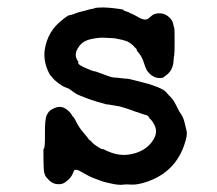

<svg xmlns="http://www.w3.org/2000/svg" viewBox="-20 -465 587 519"><path d="M222 -88 230 -81Q224 -85 222 -88ZM98 -63Q102 -63 101.5 -103Q101 -143 106.5 -154Q112 -165 118 -168Q139 -181 154 -173Q169 -165 176 -151Q178 -149 179.5 -147.5Q181 -146 187.5 -133Q194 -120 206 -106Q218 -92 218.5 -90.5Q219 -89 222.5 -86Q226 -83 229.5 -79.5Q233 -76 240 -71Q258 -59 258 -62Q258 -63 265 -59Q298 -43 327 -47Q370 -53 391 -82Q409 -106 397 -128Q392 -139 381 -148L384 -147Q380 -153 373.5 -154.5Q367 -156 359 -159Q351 -162 347 -163Q343 -164 340 -165.5Q337 -167 332 -168.5Q327 -170 315 -174Q303 -178 294 -179L270 -183Q270 -182 269 -182.5Q268 -183 264 -184L239 -191L221 -197Q216 -199 214.5 -199.5Q213 -200 210.5 -201Q208 -202 199 -205.5Q190 -209 186 -211.5Q182 -214 179 -216Q176 -218 171 -222Q166 -226 158 -228.5Q150 -231 138 -240Q126 -249 121 -256Q116 -263 116 -261Q96 -296 101 -331Q109 -381 148 -411Q164 -424 168 -424Q172 -424 180.5 -427.5Q189 -431 190 -431Q191 -431 195.5 -432.5Q200 -434 203 -434.5Q206 -435 209 -436Q212 -437 216.5 -438Q221 -439 221.5 -439.5Q222 -440 228.5 -441Q235 -442 236.5 -443Q238 -444 241 -444Q258 -446 286 -443Q314 -440 314 -438Q314 -436 321.5 -434Q329 -432 329.5 -431Q330 -430 335.5 -428Q341 -426 353 -419Q373 -407 382.5 -416Q392 -425 397.5 -427Q403 -429 411 -429Q425 -429 435.5 -420Q446 -411 448 -401Q450 -391 451 -389.5Q452 -388 452 -354Q452 -320 451 -316.5Q450 -313 449 -299Q447 -273 427 -260Q424 -258 423 -256.5Q422 -255 414 -254Q392 -253 377 -275Q373 -282 368.5 -296.5Q364 -311 356 -320.5Q348 -330 349.5 -330.5Q351 -331 346.5 -335Q342 -339 342.5 -339Q343 -339 341 -341Q329 -352 320 -354.5Q311 -357 309.5 -357.5Q308 -358 304.5 -358.5Q301 -359 295 -360.5Q289 -362 282 -362Q275 -362 262 -363Q249 -364 227 -359.5Q205 -355 194 -340Q176 -316 193 -297V-296Q191 -298 190.5 -297.5Q190 -297 192.5 -292.5Q195 -288 214 -280Q233 -272 235.5 -272Q238 -272 238 -272Q238 -272 243.5 -270Q249 -268 251.5 -267Q254 -266 256 -265.5Q258 -265 269.5 -260.5Q281 -256 287.5 -255.5Q294 -255 295 -255Q296 -255 300.5 -254.5Q305 -254 308.5 -253.5Q312 -253 313.5 -253Q315 -253 319 -252.5Q323 -252 323.5 -252.5Q324 -253 355.5 -245Q387 -237 394 -234Q401 -231 405 -230Q424 -222 428 -217Q432 -212 436 -208Q448 -197 455 -182.5Q462 -168 465 -163Q475 -150 478.5 -135.5Q482 -121 484.5 -110.5Q487 -100 479 -76Q455 -2 381 25Q353 35 335.5 34Q318 33 314 34Q303 36 282 31.5Q261 27 257.5 25.5Q254 24 238.5 18.5Q223 13 207 3.5Q191 -6 186.5 -6Q182 -6 181 -5Q180 -4 176.5 4.5Q173 13 165 20.5Q157 28 151.5 30.5Q146 33 139 33Q124 33 114 23.5Q104 14 102 9Q100 4 99 -1Q98 -6 97.5 -34.5Q97 -63 98 -63Z"/></svg>

Font: TT2020 Style E
Style: Regular
Weight: 400
Version: Version 00.2